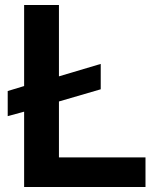

<svg xmlns="http://www.w3.org/2000/svg" viewBox="-20 -762 651 772"><path d="M565 -129V-10H77V-313L11 -295V-396L77 -416V-742H217V-455L385 -505V-403L217 -354V-129Z"/></svg>

Font: 카카오 큰글씨 ExtraBold
Style: Regular
Weight: 800
Designer: Park Young-rak; Lee Sang-min; Kim Jung-jin; Min Bon; Park Min-gyu;
Foundry: Kakao Corporation
Version: Version 2.003